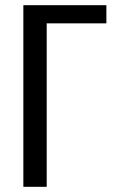

<svg xmlns="http://www.w3.org/2000/svg" viewBox="-20 -720 450 740"><path d="M70 0V-700H390V-630H160V0Z"/></svg>

Font: Cuprum
Style: Regular
Weight: 400
Designer: Jovanny Lemonad
Foundry: Jovanny Lemonad
Version: Version 3.000